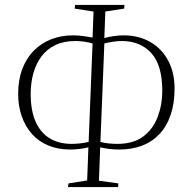

<svg xmlns="http://www.w3.org/2000/svg" viewBox="-20 -762 760 782"><path d="M257 0 259 -15 335 -27 340 -162Q325 -158 305 -155.5Q285 -153 266 -153Q216 -153 176.5 -169.5Q137 -186 110 -216.5Q83 -247 68.5 -288.5Q54 -330 54 -379Q54 -437 71 -481.5Q88 -526 118.5 -556.5Q149 -587 189.5 -602.5Q230 -618 277 -618Q299 -618 320.5 -615Q342 -612 357 -609L361 -715L284 -727L286 -742H487L486 -727L409 -715L405 -607Q422 -612 443.5 -615Q465 -618 484 -618Q545 -618 592 -591Q639 -564 665 -515Q691 -466 691 -402Q691 -341 675 -294Q659 -247 629 -215.5Q599 -184 558 -168.5Q517 -153 466 -153Q444 -153 424.5 -155.5Q405 -158 388 -162L383 -26L462 -15L461 0ZM271 -176Q287 -176 306 -178Q325 -180 341 -184L357 -585Q343 -589 325 -592Q307 -595 286 -595Q240 -595 205.5 -578.5Q171 -562 149 -532.5Q127 -503 116 -464Q105 -425 105 -380Q105 -311 125.5 -265.5Q146 -220 183.5 -198Q221 -176 271 -176ZM389 -184Q403 -180 421.5 -178Q440 -176 457 -176Q524 -176 564 -206.5Q604 -237 622.5 -286.5Q641 -336 641 -392Q641 -496 596.5 -545.5Q552 -595 475 -595Q460 -595 440 -592Q420 -589 405 -585Z"/></svg>

Font: Literata 60pt ExtraLight
Style: Italic
Weight: 250
Italic angle: -2°
Designer: Latin by Veronika Burian and Jose Scaglione. Greek by Irene Vlachou. Cyrillic by Vera Evstafieva
Foundry: TypeTogether
Version: Version 3.103;gftools[0.9.29]